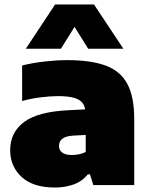

<svg xmlns="http://www.w3.org/2000/svg" viewBox="-20 -828 670 859"><path d="M226 11Q127.5 11 76.5 -36.5Q25.5 -84 25.5 -155.5Q25.5 -236 87.8 -282.2Q150 -328.5 288 -335L396.5 -340.5L419.5 -227L311 -221.5Q274.5 -219.5 259.2 -207.5Q244 -195.5 244 -175Q244 -156.5 258.2 -145.5Q272.5 -134.5 301 -134.5Q315.5 -134.5 332 -137.5Q348.5 -140.5 363.5 -148V-313.5Q363.5 -344 352.5 -362.5Q341.5 -381 314.2 -389.5Q287 -398 239 -398Q205.5 -398 161.5 -392.5Q117.5 -387 79 -376V-535Q126.5 -547 180.8 -553Q235 -559 280 -559Q386.5 -559 452.8 -534.5Q519 -510 549.8 -452.5Q580.5 -395 580.5 -296V0H397.5L382.5 -48H373Q347 -16 308.8 -2.5Q270.5 11 226 11ZM95.5 -610 226.5 -808H400.5L532 -610H374.5L298 -732.5H329L252.5 -610Z"/></svg>

Font: Encode Sans SemiExpanded Black
Style: Regular
Weight: 900
Width: 6
Designer: Multiple Designers
Foundry: Impallari Type
Version: Version 3.002